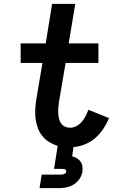

<svg xmlns="http://www.w3.org/2000/svg" viewBox="-20 -755 640 995"><path d="M185 220 196 150H296Q304 150 313 146.5Q322 143 323 135Q324 131 322 127.5Q320 124 316.5 122.5Q313 121 309 120.5Q305 120 301 120H260L279 1Q256 -6 235.5 -18.5Q215 -31 200 -49.5Q185 -68 176.5 -90.5Q168 -113 164.5 -138Q161 -163 162.5 -188.5Q164 -214 168 -239L200 -429H87V-530H217L250 -735H370L336 -530H490V-429H320L285 -223Q283 -209 282 -194.5Q281 -180 282 -166Q283 -152 286 -139Q289 -126 296.5 -115.5Q304 -105 316.5 -99Q329 -93 343 -93Q360 -93 376 -101.5Q392 -110 404 -124Q416 -138 424 -154Q432 -170 438 -186L545 -143Q533 -114 515.5 -87.5Q498 -61 474 -40Q450 -19 420.5 -7Q391 5 361 7L354 55Q367 58 378.5 65Q390 72 397.5 82.5Q405 93 407 107Q409 121 407 135Q404 154 392 172Q380 190 362 201Q344 212 324 216Q304 220 285 220Z"/></svg>

Font: Iosevka Slab Extended
Style: Bold Italic
Weight: 700
Width: 7
Italic angle: -9°
Monospace: yes
Designer: Belleve Invis
Foundry: Belleve Invis
Version: Version 11.1.0; ttfautohint (v1.8.3)